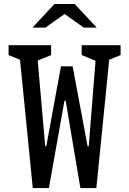

<svg xmlns="http://www.w3.org/2000/svg" viewBox="-20 -961 660 981"><path d="M78.7 -691.5 111.3 -644.2 23.8 -679.5V-730H241V-679.5L154.5 -644.2L169.2 -691.5L211 -214H216.5L291.5 -622.2H351L427.5 -213.8H433.5L471.5 -694.2L483.8 -644.2L397.3 -679.5V-730H596.2V-679.5L508.7 -644.2L541.8 -694.2L472.3 0H390.7L315.7 -445.7H309.2L229.8 0H147.5ZM258.5 -940.7H361.5L474.2 -820H408.2L296.7 -898.7H323.3L211.8 -820H145.8Z"/></svg>

Font: Monaspace Xenon Var
Style: Regular
Weight: 400
Designer: Riley Cran and the Lettermatic Team
Version: Version 1.000 (Monaspace Xenon Var)